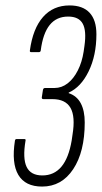

<svg xmlns="http://www.w3.org/2000/svg" viewBox="-20 -681 375 707"><path d="M135 6Q73 6 47.5 -37Q22 -80 35 -163Q36 -169 41 -169H69Q76 -169 74 -163Q63 -98 78 -66.5Q93 -35 136 -35Q179 -35 206 -67Q233 -99 244 -164L247 -185Q258 -252 239.5 -284Q221 -316 173 -316H140Q133 -316 134 -323L138 -349Q139 -357 146 -357H181Q207 -357 229 -374Q251 -391 266.5 -421.5Q282 -452 288 -491L291 -512Q299 -568 284.5 -594Q270 -620 231 -620Q188 -620 163 -589Q138 -558 130 -495Q129 -489 123 -489H95Q89 -489 90 -495Q101 -576 138.5 -618.5Q176 -661 236 -661Q285 -661 310 -634Q335 -607 335 -555Q335 -477 306.5 -418.5Q278 -360 233 -340V-338Q263 -328 277.5 -300.5Q292 -273 292 -230Q292 -122 249.5 -58Q207 6 135 6Z"/></svg>

Font: Sofia Sans Extra Condensed Light
Style: Italic
Weight: 300
Italic angle: -9°
Version: Version 4.100